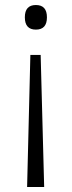

<svg xmlns="http://www.w3.org/2000/svg" viewBox="-20 -561 286 765"><path d="M167 -492Q167 -443 123 -443Q79 -443 79 -492Q79 -541 123 -541Q167 -541 167 -492ZM101 -342H142L156 184H88Z"/></svg>

Font: Noto Sans Myanmar Light
Style: Regular
Weight: 300
Designer: Monotype Design Team
Foundry: Monotype Imaging Inc.
Version: Version 2.107; ttfautohint (v1.8.4.7-5d5b)